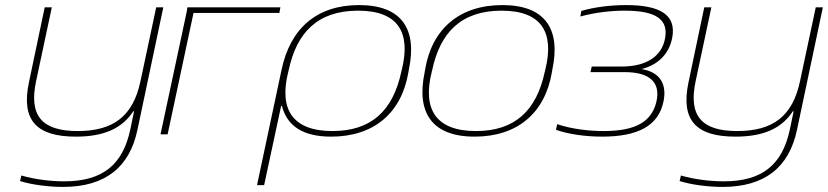

<svg xmlns="http://www.w3.org/2000/svg" viewBox="-20 -529 3260 756"><path d="M521 -17 623 -500H595L533 -209C504 -72 427 -13 286 -13C146 -13 93 -72 122 -209L184 -500H156L94 -205C62 -54 125 9 279 9C387 9 460 -22 505 -91H508L493 -19C464 117 387 185 233 185C183 185 118 178 64 162L59 184C107 199 174 207 228 207C395 207 490 129 521 -17Z M612 0H640L742 -478H1080L1084 -500H718L715 -482Z M1588 -244 1590 -256C1623 -412 1564 -509 1394 -509C1225 -509 1123 -415 1089 -256L992 200H1020L1087 -112H1090C1111 -31 1175 9 1284 9C1452 9 1561 -84 1588 -244ZM1115 -246 1117 -254C1148 -399 1229 -487 1390 -487C1550 -487 1598 -399 1562 -254L1560 -246C1527 -92 1441 -13 1289 -13C1131 -13 1078 -99 1115 -246Z M1654 -256 1652 -244C1619 -87 1679 9 1849 9C2017 9 2126 -84 2153 -244L2155 -256C2188 -412 2129 -509 1958 -509C1790 -509 1681 -416 1654 -256ZM1680 -246 1682 -254C1713 -399 1794 -487 1955 -487C2115 -487 2163 -399 2127 -254L2125 -246C2092 -92 2006 -13 1854 -13C1696 -13 1643 -99 1680 -246Z M2427 -267H2310L2305 -245H2440C2539 -245 2583 -204 2564 -126C2545 -51 2485 -13 2357 -13C2298 -13 2231 -21 2174 -40L2169 -18C2219 0 2287 9 2351 9C2494 9 2572 -35 2592 -127C2607 -195 2581 -245 2506 -257C2573 -274 2615 -318 2627 -381C2644 -472 2577 -509 2445 -509C2384 -509 2320 -501 2269 -486L2265 -464C2323 -480 2385 -487 2440 -487C2566 -487 2611 -451 2599 -380C2587 -309 2528 -267 2427 -267Z M3118 -17 3220 -500H3192L3130 -209C3101 -72 3024 -13 2883 -13C2743 -13 2690 -72 2719 -209L2781 -500H2753L2691 -205C2659 -54 2722 9 2876 9C2984 9 3057 -22 3102 -91H3105L3090 -19C3061 117 2984 185 2830 185C2780 185 2715 178 2661 162L2656 184C2704 199 2771 207 2825 207C2992 207 3087 129 3118 -17Z"/></svg>

Font: LT Wave Thin
Style: Italic
Weight: 100
Designer: Daniel Lyons
Version: Version 2.5 (Glyphs App)